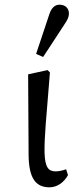

<svg xmlns="http://www.w3.org/2000/svg" viewBox="-20 -786 325 819"><path d="M191 13C226 13 254 -10 270 -39L262 -64C248 -59 232 -55 218 -55C187 -55 172 -71 170 -135C169 -204 177 -278 193 -477L183 -487L100 -469L102 -125C103 -29 130 13 191 13ZM134 -556 164 -543 253 -679C269 -703 274 -713 274 -729C274 -751 258 -766 234 -766C217 -766 201 -756 191 -727L134 -556Z"/></svg>

Font: Source Serif Variable
Style: Regular
Weight: 389
Designer: Frank Grießhammer
Foundry: Adobe Systems Incorporated
Version: Version 3.001;hotconv 1.0.111;makeotfexe 2.5.65597